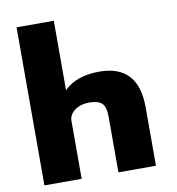

<svg xmlns="http://www.w3.org/2000/svg" viewBox="-87 -879 884 957"><g transform="rotate(-10 355.0 -400.0)"><path d="M60.5 0V-800H249V-448.5Q311.5 -511 427.5 -511Q625 -511 625 -296.5V0H435V-281.5Q435 -331 416.2 -349.5Q397.5 -368 351 -368Q308 -368 279 -346.8Q250 -325.5 249 -295V0Z"/></g></svg>

Font: League Mono ExtraBold
Style: Regular
Weight: 800
Width: 6
Designer: Tyler Finck
Foundry: The League of Moveable Type / Tyler Finck
Version: Version 2.210